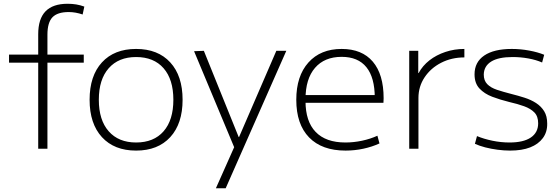

<svg xmlns="http://www.w3.org/2000/svg" viewBox="-20 -790 2974 1020"><path d="M183 0V-457H28V-500H183V-608Q183 -690 222 -730Q261 -770 339 -770Q363 -770 384.5 -766.5Q406 -763 428 -755L419 -713Q381 -726 345 -726Q285 -726 258.5 -698Q232 -670 232 -606V-500H425V-457H232V0Z M703 10Q587 10 521.5 -61.5Q456 -133 456 -260Q456 -387 521.5 -458.5Q587 -530 703 -530Q819 -530 884.5 -458.5Q950 -387 950 -260Q950 -133 884.5 -61.5Q819 10 703 10ZM703 -33Q797 -33 849 -92.5Q901 -152 901 -260Q901 -368 849 -427.5Q797 -487 703 -487Q610 -487 557.5 -427.5Q505 -368 505 -260Q505 -152 557.5 -92.5Q610 -33 703 -33Z M1127 210 1224 -8 1011 -518 1063 -520 1248 -62H1250L1448 -520H1501L1179 210Z M1816 10Q1690 10 1622 -60Q1554 -130 1554 -260Q1554 -386 1618.5 -458Q1683 -530 1795 -530Q1903 -530 1960.5 -462.5Q2018 -395 2018 -268Q2018 -261 2017.5 -255Q2017 -249 2017 -244H1581V-285H1983L1971 -270Q1971 -378 1926.5 -433Q1882 -488 1795 -488Q1704 -488 1653.5 -429.5Q1603 -371 1603 -263V-253Q1603 -145 1657 -89Q1711 -33 1815 -33Q1859 -33 1903.5 -42.5Q1948 -52 1985 -69L1996 -28Q1957 -10 1910.5 0Q1864 10 1816 10Z M2154 0V-520H2202V-402H2204Q2225 -441 2261.5 -469.5Q2298 -498 2346 -514Q2394 -530 2447 -530V-485Q2379 -485 2323.5 -456.5Q2268 -428 2235.5 -379Q2203 -330 2203 -270V0Z M2690 10Q2658 10 2623.5 5.5Q2589 1 2558 -7Q2527 -15 2503 -26L2514 -67Q2550 -52 2595.5 -42.5Q2641 -33 2687 -33Q2761 -33 2800 -59.5Q2839 -86 2839 -135Q2839 -172 2819 -192.5Q2799 -213 2764.5 -225.5Q2730 -238 2686 -248Q2637 -260 2595 -276Q2553 -292 2527 -320Q2501 -348 2501 -395Q2501 -460 2552.5 -495Q2604 -530 2699 -530Q2745 -530 2791 -521.5Q2837 -513 2871 -499L2860 -458Q2828 -472 2787 -479.5Q2746 -487 2703 -487Q2628 -487 2589.5 -463Q2551 -439 2550 -394Q2550 -362 2568.5 -343Q2587 -324 2620 -313Q2653 -302 2696 -291Q2732 -282 2766.5 -271Q2801 -260 2828 -242.5Q2855 -225 2871 -199Q2887 -173 2887 -134Q2888 -89 2864 -56.5Q2840 -24 2796.5 -7Q2753 10 2690 10Z"/></svg>

Font: M PLUS 1 Light
Style: Regular
Weight: 300
Designer: Coji Morishita
Foundry: UNDERFOREST DESIGN
Version: Version 1.001